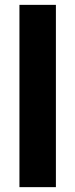

<svg xmlns="http://www.w3.org/2000/svg" viewBox="-20 -770 310 790"><path d="M60 -750H210V0H60Z"/></svg>

Font: Urbanist
Style: Regular
Weight: 400
Designer: Corey Hu
Foundry: Corey Hu
Version: Version 1.2; befe77262ef67d88f1d94aa3d2e49ef1327b4483